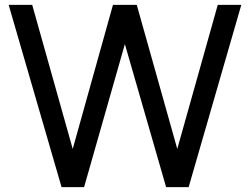

<svg xmlns="http://www.w3.org/2000/svg" viewBox="-20 -770 1029 790"><path d="M876 -750 709.4 -157.3 542.7 -750H444.8L279.2 -157.3L112.5 -750H15.6L233.3 0H326L493.8 -588.5L663.5 0H756.2L972.9 -750Z"/></svg>

Font: Manrope3 Medium
Style: Regular
Weight: 500
Width: 4
Designer: Mikhail Sharanda
Foundry: Mikhail Sharanda
Version: Version 3.000;PS 003.000;hotconv 1.0.88;makeotf.lib2.5.64775